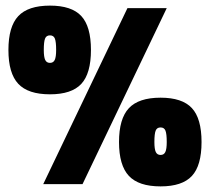

<svg xmlns="http://www.w3.org/2000/svg" viewBox="-20 -656 748 684"><path d="M304 -478Q304 -394 269.5 -357Q235 -320 158 -320Q80 -320 45 -357.5Q10 -395 10 -478Q10 -561 45 -598.5Q80 -636 158 -636Q235 -636 269.5 -599Q304 -562 304 -478ZM574 -627 274 0H134L434 -627ZM180 -478Q180 -507 175.5 -518.5Q171 -530 158 -530Q145 -530 140.5 -518.5Q136 -507 136 -478Q136 -453 141 -442.5Q146 -432 158 -432Q170 -432 175 -442.5Q180 -453 180 -478ZM698 -150Q698 -66 663.5 -29Q629 8 552 8Q474 8 439 -29.5Q404 -67 404 -150Q404 -233 439 -270.5Q474 -308 552 -308Q629 -308 663.5 -271Q698 -234 698 -150ZM574 -150Q574 -179 569.5 -190.5Q565 -202 552 -202Q539 -202 534.5 -190.5Q530 -179 530 -150Q530 -125 535 -114.5Q540 -104 552 -104Q564 -104 569 -114.5Q574 -125 574 -150Z"/></svg>

Font: Blinker Black
Style: Regular
Weight: 900
Designer: Juergen Huber
Foundry: supertype
Version: Version 1.017;hotconv 1.0.117;makeotfexe 2.5.65602